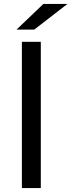

<svg xmlns="http://www.w3.org/2000/svg" viewBox="-20 -954 362 974"><path d="M91 0V-742H187V0ZM64 -804 200 -934H322L154 -804Z"/></svg>

Font: Montserrat Medium
Style: Regular
Weight: 500
Designer: Julieta Ulanovsky
Foundry: Julieta Ulanovsky
Version: Version 9.000; ttfautohint (v1.8.4.7-5d5b)